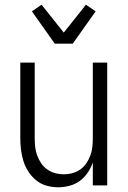

<svg xmlns="http://www.w3.org/2000/svg" viewBox="-20 -785 540 813"><path d="M227 8Q202 8 178 1.5Q154 -5 134.5 -20.5Q115 -36 101 -57Q87 -78 79.5 -102Q72 -126 69 -150.5Q66 -175 66 -200V-520H127V-200Q127 -181 129 -162.5Q131 -144 137.5 -126.5Q144 -109 154.5 -93.5Q165 -78 180 -67.5Q195 -57 213 -52Q231 -47 250 -47Q269 -47 287 -52Q305 -57 320 -67.5Q335 -78 345.5 -93.5Q356 -109 362.5 -126.5Q369 -144 371 -162.5Q373 -181 373 -200V-520H434V0H373V-97Q365 -74 351.5 -54Q338 -34 318.5 -19.5Q299 -5 275 1.5Q251 8 227 8ZM212 -600 115 -737 156 -765 250 -647 344 -765 385 -737 288 -600Z"/></svg>

Font: Iosevka Fixed Light
Style: Regular
Weight: 300
Monospace: yes
Designer: Belleve Invis
Foundry: Belleve Invis
Version: Version 32.3.0